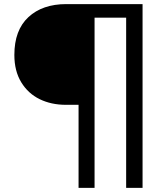

<svg xmlns="http://www.w3.org/2000/svg" viewBox="-20 -782 765 936"><path d="M363 -271H301Q230 -271 173.5 -298.5Q117 -326 83.5 -381Q50 -436 50 -514Q50 -635 118.5 -698.5Q187 -762 303 -762H675V134H595V-696H441V134H363Z"/></svg>

Font: Prompt Light
Style: Regular
Weight: 300
Designer: Katatrad Team
Foundry: CadsonDemak
Version: Version 1.001